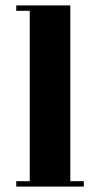

<svg xmlns="http://www.w3.org/2000/svg" viewBox="-20 -690 360 710"><path d="M240 -20H290V0H40V-20H90V-650H40V-670H240Z"/></svg>

Font: Rozha One
Style: Regular
Weight: 400
Designer: Tim Donaldson, Indian Type Foundry
Foundry: Indian Type Foundry
Version: Version 1.300;PS 1.0;hotconv 1.0.78;makeotf.lib2.5.61930; tt